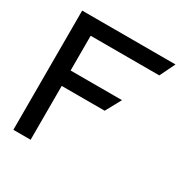

<svg xmlns="http://www.w3.org/2000/svg" viewBox="-138 -695 782 809"><g transform="rotate(30 252.5 -290.0)"><path d="M34 0H118V-262H327L368 -337H118V-506H452L488 -580H34Z"/></g></svg>

Font: Charger Sport
Style: SeBdExt
Weight: 600
Designer: Jasper
Foundry: Cannot Into Space Fonts
Version: Version 1.1